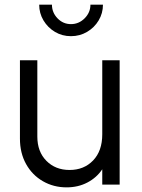

<svg xmlns="http://www.w3.org/2000/svg" viewBox="-20 -796 613 828"><path d="M267 12Q317 12 357 -9Q397 -30 421 -66V0H496V-536H421V-217Q421 -145 381.5 -104Q342 -63 280 -63Q219 -63 180 -102.5Q141 -142 141 -207V-536H66V-198Q66 -136 92.5 -88.5Q119 -41 165 -14.5Q211 12 267 12ZM286 -640Q324 -640 355.5 -658.5Q387 -677 405.5 -708Q424 -739 424 -776H370Q370 -742 345 -717Q320 -692 286 -692Q252 -692 228 -717Q204 -742 204 -776H149Q149 -739 167.5 -708Q186 -677 217 -658.5Q248 -640 286 -640Z"/></svg>

Font: Plus Jakarta Sans
Style: Regular
Weight: 400
Designer: Gumpita Rahayu
Foundry: Tokotype
Version: Version 2.004; ttfautohint (v1.8.3)